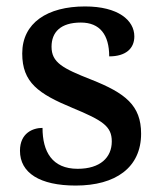

<svg xmlns="http://www.w3.org/2000/svg" viewBox="-20 -566 499 596"><path d="M215 10C339 10 418 -46 418 -151C418 -239 369 -277 263 -319C174 -354 140 -372 140 -421C140 -466 168 -496 231 -496C290 -496 319 -458 319 -391C370 -391 397 -415 397 -453C397 -503 347 -546 244 -546C127 -546 49 -495 49 -400C49 -310 99 -275 205 -231C299 -192 327 -174 327 -127C327 -77 291 -42 221 -42C142 -42 112 -95 112 -169C82 -169 42 -153 42 -98C42 -29 104 10 215 10Z"/></svg>

Font: Noto Serif Malayalam Medium
Style: Regular
Weight: 500
Designer: Indian type Foundry, Jelle Bosma, Monotype Design Team
Foundry: Monotype Imaging Inc.
Version: Version 2.104